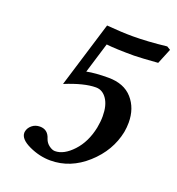

<svg xmlns="http://www.w3.org/2000/svg" viewBox="-117 -706 750 814"><g transform="rotate(20 258.0 -299.0)"><path d="M338.9 -186Q344.2 -213.9 344.2 -238.8Q344.2 -287.6 325 -315.9Q305.7 -344.2 275.9 -344.2Q222.7 -344.2 139.2 -310.1L230 -606.9Q297.9 -601.1 348.1 -601.1Q414.1 -601.1 500 -610.8L516.1 -601.1L487.8 -532.2Q412.6 -526.4 380.9 -525.9Q297.9 -525.9 255.9 -530.8Q246.1 -496.6 213.9 -393.1Q252 -400.9 311 -400.9Q381.8 -400.9 419.4 -358.4Q457 -315.9 457 -251Q457 -230 453.1 -208Q435.1 -118.2 362.1 -52.5Q289.1 13.2 199.2 13.2Q150.4 13.2 103 -8.8Q55.7 -30.8 55.7 -59.6Q55.7 -62 56.2 -64.9Q59.1 -82 74 -94.5Q88.9 -106.9 109.9 -106.9Q146 -106.9 157.2 -68.8Q163.1 -51.8 177.5 -41.3Q191.9 -30.8 204.1 -30.8Q244.1 -30.8 284.4 -74Q324.7 -117.2 338.9 -186Z"/></g></svg>

Font: Linux Libertine O
Style: Semibold Italic
Weight: 600
Italic angle: -11.5°
Designer: Philipp H. Poll
Foundry: Philipp H. Poll
Version: Version 5.1.2